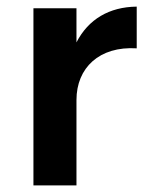

<svg xmlns="http://www.w3.org/2000/svg" viewBox="-20 -560 443 580"><path d="M211 -432V-535H81V0H211V-258C211 -355 280 -421 393 -414V-540C310 -539 247 -502 211 -432Z"/></svg>

Font: Montserrat_SPRD_medium Medium
Style: Regular
Weight: 400
Designer: Julieta Ulanovsky edited by Nelly Hempel
Foundry: Julieta Ulanovsky
Version: Version 4.000;PS 004.000;hotconv 1.0.88;makeotf.lib2.5.64775